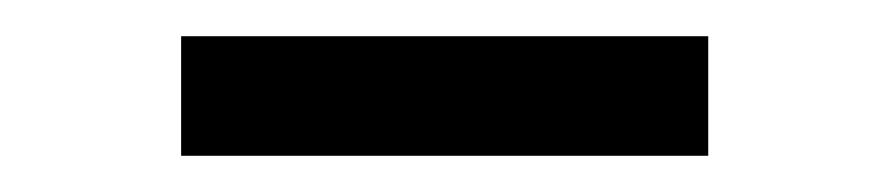

<svg xmlns="http://www.w3.org/2000/svg" viewBox="-20 -440 491 106"><path d="M80 -420H371V-354H80Z"/></svg>

Font: Kelly Slab
Style: Regular
Weight: 400
Designer: Denis Masharov
Foundry: Denis Masharov
Version: Version 1.001